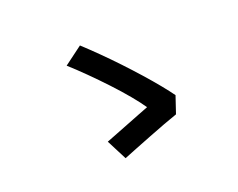

<svg xmlns="http://www.w3.org/2000/svg" viewBox="-100 -836 1201 970"><g transform="rotate(-20 500.0 -351.0)"><path d="M740 -165Q710 -155 667.5 -139Q625 -123 579 -105Q533 -87 492.5 -71Q452 -55 425 -44L369 -153Q392 -162 425.5 -175Q459 -188 494.5 -202Q530 -216 562 -228.5Q594 -241 615 -249Q595 -279 559 -322.5Q523 -366 478 -414Q433 -462 387.5 -507Q342 -552 305 -585L403 -658Q441 -623 483.5 -581Q526 -539 568.5 -494Q611 -449 650 -405Q689 -361 720 -323Q751 -285 771 -257Z"/></g></svg>

Font: Noto Sans KR SemiBold
Style: Regular
Weight: 600
Designer: Ryoko NISHIZUKA  (kana, bopomofo & ideographs); Paul D. Hunt (Latin, Greek & Cyrillic); Sandoll Communications , Soo-you
Foundry: Adobe
Version: Version 2.004-H2;hotconv 1.0.118;makeotfexe 2.5.65603